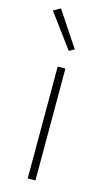

<svg xmlns="http://www.w3.org/2000/svg" viewBox="-119 -800 472 842"><g transform="rotate(15 117.5 -379.0)"><path d="M100 0V-508H135V0ZM16 -740 48 -758 153 -600 129 -587Z"/></g></svg>

Font: IBM Plex Sans ExtLt
Style: Regular
Weight: 200
Designer: Mike Abbink, Paul van der Laan, Pieter van Rosmalen
Foundry: Bold Monday
Version: Version 3.005